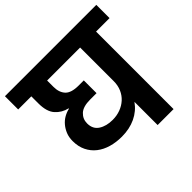

<svg xmlns="http://www.w3.org/2000/svg" viewBox="-202 -923 1107 1107"><g transform="rotate(-45 351.5 -370.0)"><path d="M322 -204Q356 -204 385.5 -215Q415 -226 437 -246Q459 -266 471.5 -294.5Q484 -323 484 -358V-632H215V-580Q215 -535 239 -509Q263 -483 323 -483H365V-379H313Q255 -379 229 -354.5Q203 -330 203 -294Q203 -248 237 -226Q271 -204 322 -204ZM-21 -740H724V-632H614V0H484V-189Q453 -145 403.5 -121.5Q354 -98 291 -98Q245 -98 205 -109.5Q165 -121 135.5 -144Q106 -167 89 -201.5Q72 -236 72 -281Q72 -312 82 -336.5Q92 -361 108 -380Q124 -399 145 -411Q166 -423 189 -428V-431Q145 -441 115.5 -474Q86 -507 86 -574V-632H-21Z"/></g></svg>

Font: Poppins SemiBold
Style: Regular
Weight: 600
Designer: Ninad Kale (Devanagari), Jonny Pinhorn (Latin)
Foundry: Indian Type Foundry
Version: Version 3.002 2017